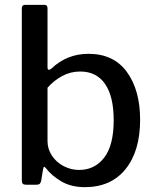

<svg xmlns="http://www.w3.org/2000/svg" viewBox="-20 -762 642 792"><path d="M88 0Q78 0 74 -4Q70 -8 70 -18V-727Q70 -742 84 -742H164Q176 -742 176 -727V-485Q176 -474 181 -474Q185 -474 192 -479Q256 -540 345 -540Q449 -540 503.5 -465Q558 -390 558 -268Q558 -139 498 -64.5Q438 10 330 10Q273 10 232.5 -14Q192 -38 169 -69Q164 -74 162 -74Q160 -74 158 -66L150 -17Q148 -8 144 -4Q140 0 130 0ZM176 -180Q176 -147 194.5 -119.5Q213 -92 243 -76.5Q273 -61 306 -61Q371 -61 410 -112Q449 -163 449 -266Q449 -364 413.5 -415.5Q378 -467 311 -467Q271 -467 236.5 -448.5Q202 -430 176 -400Z"/></svg>

Font: Libre Franklin Medium
Style: Regular
Weight: 500
Designer: Pablo Impallari, Rodrigo Fuenzalida
Foundry: Impallari Type
Version: Version 1.002; ttfautohint (v1.5)